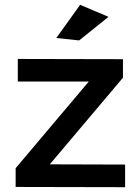

<svg xmlns="http://www.w3.org/2000/svg" viewBox="-20 -777 577 798"><path d="M313 -757 431 -707 309 -609 214 -619ZM54 -532 491 -531V-454L187 -94L500 -93V1L45 0V-78L349 -438H54Z"/></svg>

Font: Montserrat-Arabic
Style: Regular
Weight: 400
Designer: Mohamed Gaber
Foundry: Kief Type Foundry
Version: Version 5.008;PS 005.008;hotconv 1.0.88;makeotf.lib2.5.64775